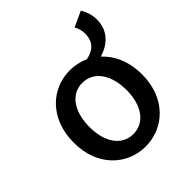

<svg xmlns="http://www.w3.org/2000/svg" viewBox="-207 -882 1029 1029"><g transform="rotate(-45 307.0 -367.5)"><path d="M305 -81C219 -81 165 -158 165 -274C165 -391 219 -469 305 -469C391 -469 446 -391 446 -274C446 -158 391 -81 305 -81ZM486 -708C496 -691 503 -668 503 -646C503 -583 468 -552 412 -541C379 -556 342 -564 305 -564C168 -564 46 -458 46 -274C46 -92 168 13 305 13C441 13 564 -92 564 -274C564 -373 529 -449 475 -498C543 -519 601 -566 601 -654C601 -689 589 -724 573 -748Z"/></g></svg>

Font: Noto Sans Japanese Medium
Style: Regular
Weight: 500
Designer: Ryoko NISHIZUKA (kana & ideographs); Paul D. Hunt (Latin, Greek & Cyrillic); Wenlong ZHANG (bopomofo); Sandoll Communica
Foundry: Adobe Systems Incorporated
Version: Version 1.000;PS 1;hotconv 1.0.78;makeotf.lib2.5.61930